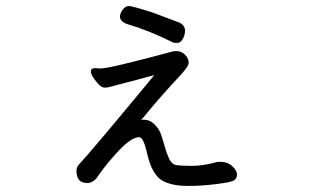

<svg xmlns="http://www.w3.org/2000/svg" viewBox="-20 -568 1040 640"><path d="M606 51.8Q559.1 51.8 528.1 37.8Q497.1 23.9 480 -22.9Q472.7 -43.9 467.8 -66.9Q457 -110.8 443.8 -110.8Q418.9 -110.8 377.9 -67.9Q336.9 -24.9 306.6 19Q292 42 270 42Q234.9 42 234.9 1Q234.9 -9.8 241.7 -18.1Q285.6 -64.9 494.6 -317.9Q480 -314 439.9 -303Q399.9 -292 375 -285.9Q350.1 -279.8 343.5 -277.8Q336.9 -275.9 330.1 -275.9Q320.8 -275.9 312.7 -283Q304.7 -290 293.7 -305.4Q282.7 -320.8 282.7 -330.1Q282.7 -340.8 296.9 -340.8L316.9 -339.8Q335 -339.8 424.3 -362.3Q513.7 -384.8 545.9 -394Q560.1 -397.9 566.9 -397.9Q590.8 -397.9 605 -375Q608.9 -367.2 608.9 -357.9Q608.9 -347.2 582 -317.9Q512.7 -244.1 454.1 -171.9Q449.7 -170.9 449.7 -169.9Q449.7 -168.9 460.9 -168.9Q479 -168.9 494.4 -154.1Q509.8 -139.2 516.4 -120.6Q522.9 -102.1 528.8 -80.6Q534.7 -59.1 543.2 -40Q551.8 -21 566.4 -18.1Q581.1 -15.1 619.6 -15.1Q657.7 -15.1 702.6 -27.8L713.9 -28.8Q737.8 -28.8 753.9 -14.4Q770 0 770 15.1Q769 28.8 758.1 34.4Q747.1 40 699 45.9Q650.9 51.8 606 51.8ZM570.8 -424.8Q562 -424.8 558.1 -425.8Q476.1 -466.8 403.8 -487.8Q379.9 -496.1 379.9 -513.2Q379.9 -517.1 381.3 -520.5Q382.8 -523.9 383.8 -527.8Q395 -547.9 409.7 -547.9Q420.9 -547.9 489.7 -525.9L576.7 -493.2Q596.7 -483.9 596.7 -465.8Q596.7 -450.2 588.9 -437.5Q581.1 -424.8 570.8 -424.8Z"/></svg>

Font: LXGW WenKai GB Screen
Style: Regular
Weight: 400
Designer: LXGW / Fontworks Inc.
Foundry: LXGW / Fontworks Inc.
Version: Version 1.321;February 19, 2024;FontCreator 14.0.0.2901 64-b